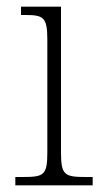

<svg xmlns="http://www.w3.org/2000/svg" viewBox="-20 -556 306 576"><path d="M26 0H258V-25H238C174 -25 163 -30 163 -99V-536H43V-511H55C110 -511 122 -505 122 -437V-98C122 -30 111 -25 48 -25H26Z"/></svg>

Font: Noto Serif Devanagari SemiCondensed ExtraLight
Style: Regular
Weight: 200
Width: 4
Designer: Universal Thirst, Indian Type Foundry and the Monotype Design Team
Foundry: Monotype Imaging Inc.
Version: Version 2.004